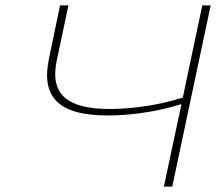

<svg xmlns="http://www.w3.org/2000/svg" viewBox="-20 -690 799 710"><path d="M202 -670 161 -473C132 -333 193 -263 379 -263C437 -263 538 -270 651 -305L586 0H617L759 -670H728L656 -329C544 -294 443 -287 386 -287C230 -287 163 -340 190 -467L233 -670Z"/></svg>

Font: LT Wave Thin
Style: Italic
Weight: 100
Designer: Daniel Lyons
Version: Version 2.5 (Glyphs App)